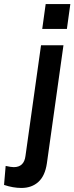

<svg xmlns="http://www.w3.org/2000/svg" viewBox="-105 -717 368 950"><path d="M-85 198 -77 104Q-50 110 -37 110Q14 110 21 55L98 -493H209L127 91Q118 153 85 183Q52 213 1 213Q-40 213 -85 198ZM121 -697H243L226 -574H104Z"/></svg>

Font: Hanken Grotesk SemiBold
Style: Italic
Weight: 600
Italic angle: -8°
Designer: Alfredo Marco Pradil
Foundry: Hanken Design Co.
Version: Version 3.014